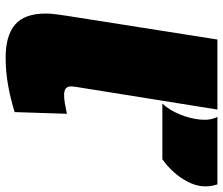

<svg xmlns="http://www.w3.org/2000/svg" viewBox="-75 -705 790 680"><g transform="rotate(90 320.0 -365.0)"><path d="M120 -740H368L288 -241Q287 -234 286.5 -229.5Q286 -225 286 -221Q286 -197 316 -197Q330 -197 345 -199.5Q360 -202 383 -207L377 -22Q333 -8 284 1Q235 10 184 10Q106 10 67 -23.5Q28 -57 28 -132Q28 -149 30.5 -167.5Q33 -186 36 -207ZM347 -545Q370 -570 385 -606.5Q400 -643 403.5 -679Q407 -715 394 -740H633Q651 -687 623.5 -634.5Q596 -582 544 -545Z"/></g></svg>

Font: Georama Extended Black
Style: Italic
Weight: 900
Width: 7
Italic angle: -9°
Designer: Jean-Baptiste Levee
Foundry: Production Type
Version: Version 1.000